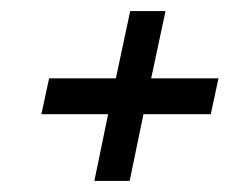

<svg xmlns="http://www.w3.org/2000/svg" viewBox="-20 -470 447 348"><path d="M176 -263H55L69 -328H190L216 -450H280L254 -328H376L362 -263H240L215 -142H151Z"/></svg>

Font: Prompt Light
Style: Italic
Weight: 300
Italic angle: -12°
Designer: Katatrad Team
Foundry: CadsonDemak
Version: Version 1.000